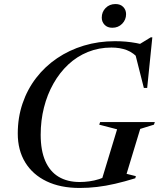

<svg xmlns="http://www.w3.org/2000/svg" viewBox="-20 -920 788 951"><path d="M375 -18.5Q398 -18.5 422.2 -21.8Q446.5 -25 471 -32.8Q495.5 -40.5 519 -53.5L479.5 -14.5L560 -279.5L471.5 -302.5L476 -315.5H747L742.5 -302.5L674.5 -281.5L607 -59L653 -47.5L650 -37Q597 -20.5 550.2 -9.8Q503.5 1 460.5 6Q417.5 11 374.5 11Q279.5 11 210.8 -22Q142 -55 105 -115.5Q68 -176 68 -258.5Q68 -338 91.8 -407.8Q115.5 -477.5 159.2 -534.2Q203 -591 262.8 -631.5Q322.5 -672 395.2 -694Q468 -716 549 -716Q576.5 -716 602.8 -713.8Q629 -711.5 654.5 -706.8Q680 -702 706 -694.5L652 -689.5L726.5 -735H734.5L709 -484.5H692.5L646.5 -666L672 -624.5Q641.5 -659 608 -671.8Q574.5 -684.5 532 -684.5Q469.5 -684.5 415.2 -662.5Q361 -640.5 318.2 -600.5Q275.5 -560.5 244.8 -506.2Q214 -452 197.8 -387.5Q181.5 -323 181.5 -252.5Q181.5 -175 204.2 -122.8Q227 -70.5 270.2 -44.5Q313.5 -18.5 375 -18.5ZM536.5 -782.5Q512 -782.5 498 -797.2Q484 -812 484 -832.5Q484 -861 503.2 -880.5Q522.5 -900 552 -900Q576.5 -900 590.5 -885.5Q604.5 -871 604.5 -850Q604.5 -822 585 -802.2Q565.5 -782.5 536.5 -782.5Z"/></svg>

Font: Newsreader 60pt Medium
Style: Italic
Weight: 500
Italic angle: -17°
Designer: Hugues Gentile
Foundry: Production Type
Version: Version 1.003